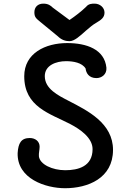

<svg xmlns="http://www.w3.org/2000/svg" viewBox="-20 -1001 701 1036"><path d="M75.2 -175.3C71.3 -36.1 226.6 14.6 331.1 14.6C453.6 14.6 589.8 -38.6 589.8 -192.4C589.8 -336.4 453.1 -403.8 350.1 -457C293.5 -486.3 221.7 -521.5 221.7 -590.3C221.7 -648.4 282.2 -670.9 336.4 -670.9C376 -670.9 422.9 -662.6 441.9 -631.3C444.3 -607.9 459 -579.6 500.5 -579.6C527.8 -579.6 557.1 -599.1 554.2 -635.7C543.9 -735.4 446.3 -768.6 342.3 -768.6C225.1 -768.6 110.8 -713.9 110.8 -589.8C110.8 -423.3 249.5 -388.7 359.9 -331.1C412.1 -303.7 479.5 -257.8 479.5 -196.3C479.5 -103 401.9 -82.5 332 -82.5C262.7 -82.5 194.8 -113.8 189.9 -157.7C188.5 -175.8 193.8 -192.4 193.8 -209.5C193.8 -238.8 169.9 -256.3 140.6 -256.3C93.8 -256.3 78.6 -228 75.2 -175.3ZM355.5 -778.8C381.3 -778.8 411.6 -806.6 442.4 -834.5C462.4 -851.6 481 -867.7 497.6 -877C525.9 -893.6 543.9 -906.2 543.9 -933.1C543.9 -959.5 520 -981.4 490.2 -981.4C477.5 -981.4 457.5 -981.4 444.3 -963.9C418.5 -939 384.8 -913.1 355 -893.1L264.6 -960C253.9 -970.7 240.2 -981.4 213.9 -981.4C183.1 -981.4 165.5 -961.9 165.5 -934.6C165.5 -909.2 174.3 -901.9 196.3 -883.8L292 -805.2C312.5 -785.2 333.5 -778.8 355.5 -778.8Z"/></svg>

Font: Autour One
Style: Regular
Weight: 400
Designer: Eben Sorkin
Foundry: Eben Sorkin
Version: Version 1.002